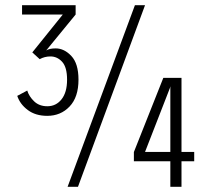

<svg xmlns="http://www.w3.org/2000/svg" viewBox="-20 -720 820 740"><path d="M162 -273.5Q117 -273.5 87 -296Q57 -318.5 46.5 -350.5L85 -371Q92 -348 111.8 -329.2Q131.5 -310.5 162.5 -310.5Q196 -310.5 217.2 -337.2Q238.5 -364 238.5 -413Q238.5 -461 219.5 -481.8Q200.5 -502.5 174.5 -502.5Q152 -502.5 133 -492L104.5 -518L222 -664H65V-700H271.5V-664L158 -525.5Q170.5 -533.5 194.5 -533.5Q227.5 -533.5 255 -504.2Q282.5 -475 282.5 -413Q282.5 -345.5 248.2 -309.5Q214 -273.5 162 -273.5ZM240.5 0 500 -700H539L280.5 0ZM636.5 0V-98.5H496V-134L609.5 -420H679.5V-134.5H728.5V-98.5H679.5V0ZM539 -134.5H636.5V-381L637.5 -387.5Z"/></svg>

Font: Trispace SemiCondensed ExtraLight
Style: Regular
Weight: 200
Width: 4
Designer: Tyler Finck
Foundry: Etcetera Type Company
Version: Version 1.210; ttfautohint (v1.8.3)